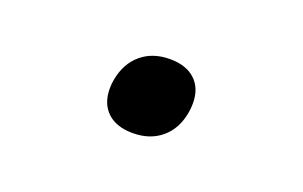

<svg xmlns="http://www.w3.org/2000/svg" viewBox="-39 -490 678 429"><g transform="rotate(20 300.0 -275.0)"><path d="M206 -259Q206 -271 208 -281Q215.5 -321.5 242.5 -344.2Q269.5 -367 310.5 -367Q349 -367 370.5 -347Q392 -327 392 -291.5Q392 -279.5 390 -269Q383 -228.5 356 -205.8Q329 -183 288 -183Q249 -183 227.5 -203.2Q206 -223.5 206 -259Z"/></g></svg>

Font: JuliaMono
Style: Italic
Weight: 400
Italic angle: -9°
Monospace: yes
Designer: cormullion
Foundry: corm
Version: Version 0.057; ttfautohint (v1.8.4)